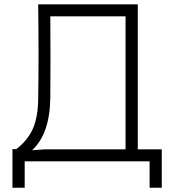

<svg xmlns="http://www.w3.org/2000/svg" viewBox="-20 -753 800 896"><path d="M214.8 -298.8Q213.4 -129.9 129.9 -51.8L191.9 -56.2H565.9V-676.8H214.8Q216.3 -487.8 214.8 -298.8ZM38.1 123V-57.1H56.2Q108.9 -97.7 132.8 -150.9Q156.7 -204.1 158.2 -288.1Q161.6 -482.9 158.2 -732.9H623V-56.2H734.9V123H678.2V0H95.2V123Z"/></svg>

Font: Kreadon Light
Style: Regular
Weight: 300
Designer: kohakuno
Foundry: StudioGnu
Version: Version 1.000;Glyphs 3.1.2 (3151)